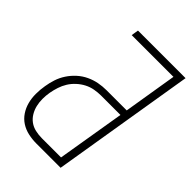

<svg xmlns="http://www.w3.org/2000/svg" viewBox="-215 -832 930 930"><g transform="rotate(45 250.0 -367.5)"><path d="M210 0Q181 0 153.5 -6Q126 -12 103.5 -26.5Q81 -41 66 -63.5Q51 -86 44 -112.5Q37 -139 37 -168Q37 -197 42 -226Q46 -252 54.5 -278Q63 -304 78.5 -327.5Q94 -351 115 -370Q136 -389 161.5 -401Q187 -413 213.5 -418Q240 -423 267 -423H405L450 -698H164L170 -735H496L375 0ZM210 -37H341L399 -386H267Q245 -386 222.5 -382Q200 -378 179.5 -367.5Q159 -357 141 -340.5Q123 -324 111 -304.5Q99 -285 92 -263.5Q85 -242 81 -220Q77 -197 77 -174Q77 -151 82 -130Q87 -109 98 -90.5Q109 -72 126 -59.5Q143 -47 165 -42Q187 -37 210 -37Z"/></g></svg>

Font: Iosevka Term Curly Extralight
Style: Italic
Weight: 200
Italic angle: -9°
Designer: Belleve Invis
Foundry: Belleve Invis
Version: Version 32.3.0